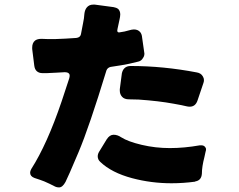

<svg xmlns="http://www.w3.org/2000/svg" viewBox="-20 -801 1040 835"><path d="M490 -668Q490 -660 498 -660Q500 -660 510 -662Q520 -663 537 -668Q554 -673 562 -673Q580 -673 590 -661Q597 -652 598 -638Q608 -570 608 -568Q608 -557 602 -549Q595 -536 581 -533Q538 -522 509 -517.5Q480 -513 461 -510Q448 -507 443 -495Q368 -249 321.5 -139Q275 -29 265 -10Q252 14 237 14Q225 14 215 8Q208 5 195 -2Q170 -14 154 -19Q130 -27 130 -27Q111 -34 111 -50Q111 -57 116 -66Q185 -174 248 -360L281 -460Q283 -467 283 -472.5Q283 -478 280 -481Q275 -487 261 -487Q255 -487 226 -485Q197 -483 185 -483H164Q150 -483 140.5 -491Q131 -499 129 -516L120 -588Q120 -591 120 -594Q120 -615 133 -625Q143 -632 159 -632Q161 -632 163 -632Q176 -631 190 -631H218L265 -633Q289 -634 312 -636Q329 -638 332 -652L341 -699Q346 -722 347 -741Q349 -758 357 -768Q367 -781 386 -781Q389 -781 392 -781L474 -770Q486 -768 494 -762Q503 -753 503 -738Q503 -732 502 -727.5Q501 -723 500 -717Q500 -716 491 -675Q490 -670 490 -668ZM501 -407Q501 -410 501 -413L510 -482Q513 -496 521 -504Q531 -514 548 -514Q690 -514 836 -486Q854 -483 862 -469Q867 -461 867 -453Q867 -445 864 -438L839 -364Q830 -337 805 -337Q798 -337 790 -339Q775 -343 735 -350Q670 -362 583 -368L541 -369Q521 -369 511 -380Q501 -391 501 -407ZM726 -4Q638 -4 555 -26Q465 -50 416 -97Q405 -107 405 -121Q405 -131 411 -141L444 -195Q457 -215 474 -215Q491 -215 507 -204Q537 -185 596.5 -171Q656 -157 718.5 -157Q781 -157 849 -169Q852 -169 856 -169Q865 -169 870.5 -163.5Q876 -158 876 -152Q876 -146 874 -141L869 -118Q858 -76 858 -46Q856 -16 829 -12V-11Q777 -4 726 -4Z"/></svg>

Font: Tsunagi Gothic Black
Style: Regular
Weight: 900
Designer: Yoshimichi Ohira
Foundry: Positype
Version: Version 1.001